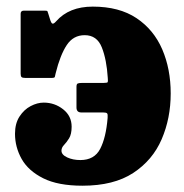

<svg xmlns="http://www.w3.org/2000/svg" viewBox="-20 -558 571 595"><path d="M509 -268.5Q509 -191.5 481 -126.5Q453 -61.5 392.8 -22Q332.5 17.5 235.5 17.5Q160 17.5 114 -5.5Q68 -28.5 47.2 -65.2Q26.5 -102 26.5 -143.5Q26.5 -175.5 40.5 -197Q54.5 -218.5 75 -229.2Q95.5 -240 115.5 -240Q149.5 -240 175.8 -219.2Q202 -198.5 202 -165.5Q202 -142 194 -129.2Q186 -116.5 178.2 -108.5Q170.5 -100.5 170.5 -91Q170.5 -78.5 188.2 -70.2Q206 -62 229 -62Q272.5 -62 290.5 -96.8Q308.5 -131.5 313.5 -192.5Q314.5 -204 311.8 -206.8Q309 -209.5 299.5 -209.5H232Q217 -209.5 217 -225V-289Q217 -297.5 220.8 -299.2Q224.5 -301 234.5 -301H300.5Q312.5 -301 313.8 -303.5Q315 -306 314 -316.5Q310.5 -373.5 295.5 -411.2Q280.5 -449 242.5 -449Q207 -449 186.8 -418.2Q166.5 -387.5 152.5 -331Q150.5 -323.5 150 -320Q149.5 -316.5 140 -316.5H58.5Q50 -316.5 47 -319Q44 -321.5 44 -329.5V-515.5Q44 -525 54 -525H119Q126 -525 127 -523.2Q128 -521.5 129.5 -516L134.5 -500Q138.5 -486 142.5 -484.8Q146.5 -483.5 154 -492Q194 -537.5 267.5 -537.5Q349.5 -537.5 403 -501.8Q456.5 -466 482.8 -405Q509 -344 509 -268.5Z"/></svg>

Font: Besley* Narrow Heavy
Style: Regular
Weight: 800
Width: 4
Designer: Owen Earl
Foundry: indestructible type*
Version: Version 3.000; ttfautohint (v1.8.3)